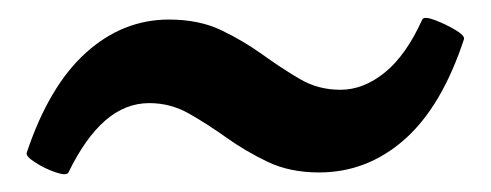

<svg xmlns="http://www.w3.org/2000/svg" viewBox="-20 -374 552 216"><path d="M57 -180Q55 -176 43 -180Q31 -184 20 -191Q9 -198 10 -202Q35 -277 76.5 -314.5Q118 -352 170 -352Q204 -352 229 -340Q254 -328 275.5 -312.5Q297 -297 317.5 -285Q338 -273 363 -273Q389 -273 413 -292.5Q437 -312 455 -352Q457 -356 469 -351.5Q481 -347 492 -340.5Q503 -334 502 -330Q477 -254 435 -217Q393 -180 339 -180Q306 -180 281 -192Q256 -204 235 -219Q214 -234 193 -246Q172 -258 148 -258Q121 -258 98.5 -238.5Q76 -219 57 -180Z"/></svg>

Font: Junicode VF
Style: Regular
Weight: 400
Designer: Peter S. Baker
Version: Version 2.213